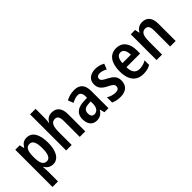

<svg xmlns="http://www.w3.org/2000/svg" viewBox="52 -1688 2857 2857"><g transform="rotate(-45 1480.0 -260.0)"><path d="M311 -553C252 -553 213 -527 181 -471H175L159 -543H65V240H181V17C181 -6 179 -36 176 -69H181C209 -20 253 10 313 10C420 10 486 -92 486 -272C486 -455 421 -553 311 -553ZM277 -456C340 -456 367 -393 367 -271C367 -151 338 -89 278 -89C209 -89 181 -146 181 -265V-287C182 -403 210 -456 277 -456Z M709 -576V-760H593V0H709V-268C709 -392 734 -452 808 -452C857 -452 879 -414 879 -331V0H995V-360C995 -487 941 -553 839 -553C781 -553 733 -525 708 -472H701C706 -501 709 -537 709 -576Z M1313 -553C1246 -553 1187 -536 1138 -508L1172 -423C1216 -447 1256 -461 1293 -461C1342 -461 1367 -430 1367 -361V-335L1294 -332C1162 -327 1092 -268 1092 -157C1092 -62 1139 10 1230 10C1299 10 1339 -17 1375 -74H1378L1398 0H1483V-363C1483 -488 1426 -553 1313 -553ZM1318 -255 1367 -258V-208C1367 -128 1328 -82 1273 -82C1234 -82 1210 -107 1210 -161C1210 -220 1242 -252 1318 -255Z M1912 -155C1912 -240 1864 -281 1788 -321C1712 -360 1692 -374 1692 -409C1692 -441 1716 -461 1759 -461C1797 -461 1836 -446 1872 -425L1907 -513C1860 -539 1812 -553 1757 -553C1649 -553 1580 -497 1580 -403C1580 -320 1626 -276 1703 -238C1779 -201 1798 -181 1798 -148C1798 -109 1773 -88 1723 -88C1674 -88 1620 -106 1581 -131V-21C1622 -1 1671 10 1730 10C1846 10 1912 -49 1912 -155Z M2194 -552C2062 -552 1987 -452 1987 -268C1987 -96 2062 10 2212 10C2273 10 2321 -1 2366 -27V-123C2318 -96 2276 -84 2225 -84C2145 -84 2105 -137 2103 -242H2391V-308C2391 -456 2321 -552 2194 -552ZM2196 -462C2253 -462 2281 -406 2281 -327H2104C2109 -419 2142 -462 2196 -462Z M2742 -553C2682 -553 2634 -524 2607 -471H2601L2586 -543H2495V0H2611V-268C2611 -397 2636 -452 2709 -452C2761 -452 2781 -411 2781 -331V0H2897V-360C2897 -490 2841 -553 2742 -553Z"/></g></svg>

Font: Noto Sans Lao UI Cond SemBd
Style: Regular
Weight: 600
Width: 3
Designer: Monotype Design Team
Foundry: Monotype Imaging Inc.
Version: Version 2.000